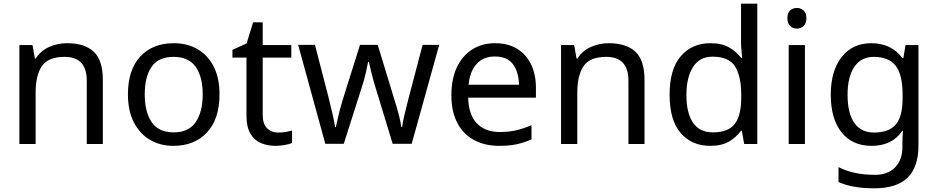

<svg xmlns="http://www.w3.org/2000/svg" viewBox="-20 -780 5080 1040"><path d="M343 -546Q439 -546 488 -499.5Q537 -453 537 -349V0H450V-343Q450 -472 330 -472Q241 -472 207 -422Q173 -372 173 -278V0H85V-536H156L169 -463H174Q200 -505 246 -525.5Q292 -546 343 -546Z M1169 -269Q1169 -136 1101.5 -63Q1034 10 919 10Q848 10 792.5 -22.5Q737 -55 705 -117.5Q673 -180 673 -269Q673 -402 740 -474Q807 -546 922 -546Q995 -546 1050.5 -513.5Q1106 -481 1137.5 -419.5Q1169 -358 1169 -269ZM764 -269Q764 -174 801.5 -118.5Q839 -63 921 -63Q1002 -63 1040 -118.5Q1078 -174 1078 -269Q1078 -364 1040 -418Q1002 -472 920 -472Q838 -472 801 -418Q764 -364 764 -269Z M1487 -62Q1507 -62 1528 -65.5Q1549 -69 1562 -73V-6Q1548 1 1522 5.5Q1496 10 1472 10Q1430 10 1394.5 -4.5Q1359 -19 1337 -55Q1315 -91 1315 -156V-468H1239V-510L1316 -545L1351 -659H1403V-536H1558V-468H1403V-158Q1403 -109 1426.5 -85.5Q1450 -62 1487 -62Z M2015 -303Q2002 -344 1992.5 -383.5Q1983 -423 1978 -445H1974Q1970 -423 1961 -383.5Q1952 -344 1938 -302L1842 -1H1742L1595 -537H1686L1760 -251Q1771 -208 1781 -164Q1791 -120 1795 -91H1799Q1803 -108 1808.5 -133Q1814 -158 1821 -185.5Q1828 -213 1835 -235L1930 -537H2026L2118 -235Q2129 -201 2139.5 -161Q2150 -121 2154 -92H2158Q2161 -117 2171.5 -161Q2182 -205 2194 -251L2269 -537H2359L2210 -1H2107Z M2662 -546Q2731 -546 2780.5 -516Q2830 -486 2856.5 -431.5Q2883 -377 2883 -304V-251H2516Q2518 -160 2562.5 -112.5Q2607 -65 2687 -65Q2738 -65 2777.5 -74.5Q2817 -84 2859 -102V-25Q2818 -7 2778 1.5Q2738 10 2683 10Q2607 10 2548.5 -21Q2490 -52 2457.5 -113.5Q2425 -175 2425 -264Q2425 -352 2454.5 -415Q2484 -478 2537.5 -512Q2591 -546 2662 -546ZM2661 -474Q2598 -474 2561.5 -433.5Q2525 -393 2518 -321H2791Q2790 -389 2759 -431.5Q2728 -474 2661 -474Z M3277 -546Q3373 -546 3422 -499.5Q3471 -453 3471 -349V0H3384V-343Q3384 -472 3264 -472Q3175 -472 3141 -422Q3107 -372 3107 -278V0H3019V-536H3090L3103 -463H3108Q3134 -505 3180 -525.5Q3226 -546 3277 -546Z M3827 10Q3727 10 3667 -59.5Q3607 -129 3607 -267Q3607 -405 3667.5 -475.5Q3728 -546 3828 -546Q3890 -546 3929.5 -523Q3969 -500 3994 -467H4000Q3999 -480 3996.5 -505.5Q3994 -531 3994 -546V-760H4082V0H4011L3998 -72H3994Q3970 -38 3930 -14Q3890 10 3827 10ZM3841 -63Q3926 -63 3960.5 -109.5Q3995 -156 3995 -250V-266Q3995 -366 3962 -419.5Q3929 -473 3840 -473Q3769 -473 3733.5 -416.5Q3698 -360 3698 -265Q3698 -169 3733.5 -116Q3769 -63 3841 -63Z M4297 -737Q4317 -737 4332.5 -723.5Q4348 -710 4348 -681Q4348 -653 4332.5 -639Q4317 -625 4297 -625Q4275 -625 4260 -639Q4245 -653 4245 -681Q4245 -710 4260 -723.5Q4275 -737 4297 -737ZM4340 -536V0H4252V-536Z M4700 -546Q4753 -546 4795.5 -526Q4838 -506 4868 -465H4873L4885 -536H4955V9Q4955 124 4896.5 182Q4838 240 4715 240Q4597 240 4522 206V125Q4601 167 4720 167Q4789 167 4828.5 126.5Q4868 86 4868 16V-5Q4868 -17 4869 -39.5Q4870 -62 4871 -71H4867Q4813 10 4701 10Q4597 10 4538.5 -63Q4480 -136 4480 -267Q4480 -395 4538.5 -470.5Q4597 -546 4700 -546ZM4712 -472Q4645 -472 4608 -418.5Q4571 -365 4571 -266Q4571 -167 4607.5 -114.5Q4644 -62 4714 -62Q4795 -62 4832 -105.5Q4869 -149 4869 -246V-267Q4869 -377 4831 -424.5Q4793 -472 4712 -472Z"/></svg>

Font: Noto Sans Thai Looped
Style: Regular
Weight: 400
Designer: Sasikarn Vongin, Ben Mitchell
Foundry: The Fontpad Ltd
Version: Version 1.001; ttfautohint (v1.8.4.7-5d5b)